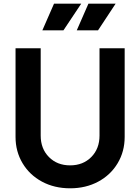

<svg xmlns="http://www.w3.org/2000/svg" viewBox="-20 -1006 758 1038"><path d="M64 -266V-745H200V-273Q200 -202 244.5 -157Q289 -112 359 -112Q429 -112 473.5 -157Q518 -202 518 -273V-745H654V-266Q654 -187 616 -123.5Q578 -60 511 -24Q444 12 359 12Q274 12 207 -24Q140 -60 102 -123.5Q64 -187 64 -266ZM272 -986H419L323 -842H209ZM458 -986H605L510 -842H395Z"/></svg>

Font: Eudoxus Sans
Style: Bold
Weight: 700
Designer: Stijn de Vries
Foundry: tokotype
Version: Version 2.005